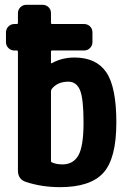

<svg xmlns="http://www.w3.org/2000/svg" viewBox="-20 -770 540 800"><path d="M240.2 -85Q285.2 -85 306.6 -122.6Q328.1 -160.2 328.1 -259.8Q328.1 -358.4 313.5 -394Q298.8 -429.7 264.6 -429.7Q220.7 -429.7 196.3 -400.4Q192.4 -394.5 192.4 -389.6V-99.6Q192.4 -94.7 197.3 -92.8Q215.8 -85 240.2 -85ZM290 -530.3Q380.9 -530.3 422.9 -468.8Q464.8 -407.2 464.8 -259.8Q464.8 -109.4 410.6 -49.8Q356.4 9.8 230.5 9.8Q154.3 9.8 88.9 -11.7Q54.7 -22.5 54.7 -59.6V-554.7Q54.7 -559.6 49.8 -559.6H40Q25.4 -559.6 15.1 -569.8Q4.9 -580.1 4.9 -594.7V-634.8Q4.9 -649.4 15.1 -659.7Q25.4 -669.9 40 -669.9H49.8Q54.7 -669.9 54.7 -674.8V-714.8Q54.7 -729.5 64.9 -739.7Q75.2 -750 89.8 -750H157.2Q171.9 -750 182.1 -740.2Q192.4 -730.5 192.4 -714.8V-674.8Q192.4 -669.9 197.3 -669.9H330.1Q344.7 -669.9 355 -660.2Q365.2 -650.4 365.2 -634.8V-594.7Q365.2 -580.1 355 -569.8Q344.7 -559.6 330.1 -559.6H197.3Q192.4 -559.6 192.4 -554.7V-509.8Q192.4 -504.9 196.3 -506.8Q238.3 -530.3 290 -530.3Z"/></svg>

Font: Rounded-L Mgen+ 1mn bold
Style: Bold
Weight: 700
Designer: [Source Han Sans]
Ryoko NISHIZUKA  (kana & ideographs); Paul D. Hunt (Latin, Greek & Cyrillic); Wenlong ZHANG  (bopomofo
Version: Version 1.059.20150602